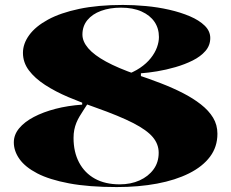

<svg xmlns="http://www.w3.org/2000/svg" viewBox="-20 -743 937 778"><path d="M453 15Q340 15 260 0Q180 -15 131 -40.5Q82 -66 59 -98.5Q36 -131 36 -166Q36 -197 57.5 -223Q79 -249 117 -269Q155 -289 205 -302Q255 -315 313 -319V-337L336 -324Q327 -310 318.5 -297Q310 -284 302.5 -271.5Q295 -259 289.5 -245.5Q284 -232 281 -217Q278 -202 278 -184Q278 -127 300.5 -84.5Q323 -42 364.5 -19Q406 4 465 4Q510 4 545.5 -12Q581 -28 602 -56.5Q623 -85 623 -124Q623 -159 599 -187.5Q575 -216 519.5 -244.5Q464 -273 368 -307Q310 -327 257 -349.5Q204 -372 162.5 -399Q121 -426 97 -458Q73 -490 73 -529Q73 -566 98.5 -601Q124 -636 174.5 -663.5Q225 -691 301 -707Q377 -723 478 -723Q522 -723 571 -718.5Q620 -714 666 -703.5Q712 -693 749.5 -677Q787 -661 809.5 -639Q832 -617 832 -589Q832 -559 812.5 -536.5Q793 -514 761 -498Q729 -482 691 -471Q653 -460 616.5 -454Q580 -448 551 -446V-427L483 -437Q521 -450 547.5 -468Q574 -486 591 -507.5Q608 -529 616 -551Q624 -573 624 -593Q624 -628 606 -654.5Q588 -681 553.5 -696.5Q519 -712 470 -712Q425 -712 389.5 -699Q354 -686 334 -661.5Q314 -637 314 -603Q314 -575 337.5 -547.5Q361 -520 409.5 -493.5Q458 -467 533 -441Q584 -424 632 -405.5Q680 -387 721 -366Q762 -345 794 -320Q826 -295 843.5 -266Q861 -237 861 -201Q861 -148 831 -108Q801 -68 746 -40.5Q691 -13 616.5 1Q542 15 453 15Z"/></svg>

Font: Kalnia SemiExpanded SemiBold
Style: Regular
Weight: 600
Width: 6
Designer: Frida Medrano
Foundry: Frida Medrano
Version: Version 1.105